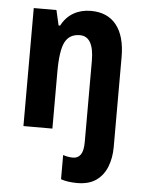

<svg xmlns="http://www.w3.org/2000/svg" viewBox="-55 -651 664 885"><g transform="rotate(5 276.5 -209.0)"><path d="M335 189Q316 189 296 186.5Q276 184 260 178V66Q283 74 306 74Q329 74 341.5 56Q354 38 354 -2V-377Q354 -491 289 -491Q241 -491 220.5 -452Q200 -413 200 -313V-51H66V-597H171L187 -527H194Q215 -567 250 -587Q285 -607 330 -607Q407 -607 448 -555.5Q489 -504 489 -407V9Q489 59 473 100Q457 141 423.5 165Q390 189 335 189Z"/></g></svg>

Font: Noto Sans Tamil UI Condensed
Style: Bold
Weight: 700
Width: 3
Designer: Jelle Bosma - Monotype Design Team
Foundry: Monotype Imaging Inc.
Version: Version 2.004; ttfautohint (v1.8.4.7-5d5b)